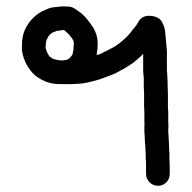

<svg xmlns="http://www.w3.org/2000/svg" viewBox="-20 -504 613 614"><path d="M186.1 -407.2H184.7Q183.7 -408.2 182.7 -408.2Q177 -407.2 170.7 -406.2Q165.9 -406.2 160.7 -404.8Q157.8 -403.8 153 -401.9Q146.8 -400 141.7 -395.4Q136.7 -390.9 134.8 -387.1Q130.9 -380.8 129 -376Q127.1 -373.1 127.1 -365.9Q125.7 -356.8 125.7 -351.1Q127.1 -346.8 128.1 -343.9Q129 -339.1 131.9 -334.1Q134.8 -329 137.6 -324.2Q140 -321.8 143.9 -319.9Q147.7 -316.1 153.2 -314.6Q158.8 -313.2 164 -312.2Q170.7 -310.8 177.9 -310.8Q184.7 -310.8 189.9 -312.2Q192.8 -312.2 195.7 -314.1Q199 -315.1 201 -317Q204.8 -319.9 210.1 -327.1L212 -330Q213.9 -338.1 214.9 -345.6Q215.8 -353 215.8 -361.2Q216.8 -365.9 215.8 -368.8Q215.8 -371.2 213.9 -375.1Q212 -378.9 210.1 -381.8Q204.8 -389 199 -395.2Q195.7 -399 191.8 -401.9Q189 -404.8 186.1 -407.2ZM192.8 -483Q205.8 -483.9 215.8 -478.2L223 -473.9Q231.7 -468.1 240.8 -460.9Q249.9 -453.2 258 -443.2Q263.8 -436 269.1 -428.8Q276.7 -419.2 282.7 -407.2Q288.7 -395.2 290.6 -383.2Q293 -372.2 292.1 -356.8Q292.1 -345.8 289.7 -334.8Q289.7 -330.9 288.7 -328.1Q293 -329 296.9 -330Q305 -332.9 311.8 -337.2Q318.9 -340 325.7 -343.9Q334.8 -348.2 342.9 -353Q350.1 -356.8 356.8 -362.1Q363.1 -365.9 370.7 -373.1Q378.9 -379.9 389 -389.9Q398.1 -400 403.8 -408.2Q411 -416.8 415.8 -423Q421.1 -431.2 424.9 -437.9Q437.9 -456.1 464.3 -453Q490.6 -449.9 498.8 -432.1Q506 -419.2 507.9 -404.8Q508.9 -398.1 509.8 -385.1Q510.8 -372.2 511.8 -363.1Q512.7 -352 513.7 -341Q513.7 -330.9 513.7 -319.9V-298.8Q513.7 -287.8 513.7 -279.1Q515.1 -268.1 515.1 -258Q516.1 -247 516.1 -231.2Q517 -213.9 517 -203.8Q517 -195.2 517 -185.1Q517 -175.1 517 -165Q517 -154.9 518 -146.8Q518 -139.1 518 -130.9Q518 -121.8 518 -114.1Q518.9 -106 518.5 -98.1Q518 -90.2 518 -84.7Q518 -79.1 518.9 -71Q518.9 -62.8 519.9 -51.8Q520.9 -39.8 520.9 -31.2Q520.9 -22.1 521.8 -14.9Q521.8 -7.2 521.8 1Q521.8 8.2 522.3 16.5Q522.8 24.9 522.8 32.1V51.8Q522.8 68.1 511.8 79.1Q500.7 90.2 485.4 90.2Q470 90.2 458.5 79.1Q447 68.1 447 51.8V32.1Q447 25.9 447 19.2Q447 10.1 446 3.8Q446 -2.9 446 -11Q445.1 -19.2 445.1 -28.8Q445.1 -36.9 443.6 -47Q442.7 -58 442.7 -68.1Q441.7 -78.2 441.7 -84.9Q441.7 -92.1 441.7 -98.8Q442.7 -105 441.7 -113.2Q441.7 -120.9 441.7 -128.1Q441.7 -137.2 441.7 -144.8Q440.8 -154 440.8 -163.1Q440.8 -173.1 440.8 -183.5Q440.8 -193.8 440.8 -203.8Q440.8 -212.9 439.8 -228.8Q439.8 -245.1 439.8 -254.2Q438.8 -265.2 437.9 -274.8Q437.9 -286.8 437.9 -298.8V-319.9Q437.9 -326.1 437.9 -331.9Q429.7 -322.8 421.1 -316.1Q410.1 -306 400.5 -299.5Q390.9 -293 380.8 -286.8Q371.7 -282 363.1 -277.2Q353 -271 342.9 -267.1Q332.9 -262.8 324 -259.5Q315.1 -256.1 303.1 -251.8Q292.1 -248 280.1 -245.1Q269.1 -242.2 258 -239.8Q246 -236.9 229.7 -236Q215.8 -235 206.7 -235H198.1Q193.8 -235 189.9 -235Q186.1 -235 179.9 -235Q166.9 -235 154 -236Q140 -237.9 126.9 -242.9Q113.7 -248 101.7 -256.1Q87.8 -265.2 78.7 -277.2Q71 -286.8 65.5 -296.9Q60 -307 56.1 -318Q51.8 -330.9 49.9 -344.8Q49.9 -356.8 50.8 -373.1Q52.8 -391.8 58 -404.8Q62.8 -416.8 71 -428.8Q81.1 -443.2 93 -453.2Q107 -465.2 121.8 -471Q135.7 -478.2 146.8 -480.1Q154 -481.1 163.1 -482Q170.7 -483 177.7 -483.5Q184.7 -483.9 192.8 -483Z"/></svg>

Font: Namteng
Style: Regular
Weight: 400
Designer: Khon Soe Zaw Thu
Foundry: MPUA
Version: Version 1.03 June 17, 2016